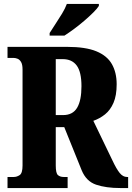

<svg xmlns="http://www.w3.org/2000/svg" viewBox="-20 -951 668 971"><path d="M18 0V-56H50Q65 -56 79.5 -65.5Q94 -75 94 -114V-599Q94 -625 86.5 -637.5Q79 -650 68.5 -654Q58 -658 50 -658H18V-714H319Q413 -714 467.5 -691.5Q522 -669 546 -626.5Q570 -584 570 -525Q570 -468 554 -431Q538 -394 511 -372.5Q484 -351 452 -340L548 -141Q569 -96 585.5 -76Q602 -56 622 -56H628V0H589Q516 0 466 -17Q416 -34 393 -90L305 -308H262V-114Q262 -75 273 -65.5Q284 -56 302 -56H322V0ZM299 -369Q348 -369 370 -406Q392 -443 392 -515Q392 -587 368 -619.5Q344 -652 297 -652H262V-369ZM231 -784Q244 -805 261 -830.5Q278 -856 294 -882.5Q310 -909 318 -931H480V-921Q472 -908 452.5 -888.5Q433 -869 407.5 -847Q382 -825 355 -805Q328 -785 306 -771H231Z"/></svg>

Font: Noto Serif Armenian ExtraCondensed Black
Style: Regular
Weight: 900
Width: 2
Designer: Monotype Design Team
Foundry: Monotype Imaging Inc.
Version: Version 2.008; ttfautohint (v1.8.4.7-5d5b)